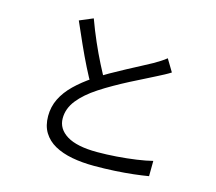

<svg xmlns="http://www.w3.org/2000/svg" viewBox="-112 -918 1224 1086"><g transform="rotate(15 500.0 -375.0)"><path d="M813.5 -596.7Q797.3 -586.2 778.3 -576.1Q759.3 -566 736.9 -554.6Q711.8 -541.2 675.1 -523.2Q638.5 -505.1 596.2 -483.3Q553.9 -461.4 511.7 -437.4Q469.5 -413.5 432.8 -389.4Q363.3 -344.1 323.6 -294.3Q284 -244.4 284 -187.1Q284 -125.3 343.3 -88.8Q402.6 -52.3 521.1 -52.3Q576 -52.3 635.1 -56.7Q694.2 -61.1 748.6 -68.8Q802.9 -76.6 841.4 -86.4L840.6 3.2Q803.5 9.6 753.4 15.3Q703.3 21 645.3 24.3Q587.2 27.6 524.5 27.6Q454.2 27.6 395 16.4Q335.9 5.2 292.5 -18.9Q249.1 -43.1 225 -82.6Q201 -122 201 -178.2Q201 -232.6 224.1 -279.5Q247.1 -326.4 290.2 -368.3Q333.3 -410.3 391.7 -449.3Q429.9 -475.3 473.4 -499.9Q516.9 -524.4 559.2 -547.1Q601.5 -569.9 637.9 -588.7Q674.3 -607.6 698.7 -621.2Q720.3 -634.1 737.4 -644.7Q754.5 -655.3 770.4 -668.4ZM307.6 -778.1Q330.8 -714.4 357.6 -653.1Q384.4 -591.8 411.4 -538.7Q438.5 -485.6 461.5 -445L393.3 -403.6Q368.3 -444.9 340.4 -500.8Q312.4 -556.7 284 -619.9Q255.6 -683 228.8 -744.8Z"/></g></svg>

Font: Noto Sans HK Thin
Style: Regular
Weight: 100
Designer: Ryoko NISHIZUKA 西塚涼子 (kana, bopomofo & ideographs); Paul D. Hunt (Latin, Greek & Cyrillic); Sandoll Communications 산돌커뮤니
Foundry: Adobe
Version: Version 2.004-H2;hotconv 1.0.118;makeotfexe 2.5.65603